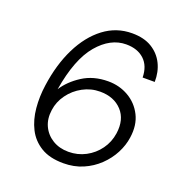

<svg xmlns="http://www.w3.org/2000/svg" viewBox="-130 -827 910 954"><g transform="rotate(20 325.0 -350.0)"><path d="M307 12Q234 12 187.5 -16.5Q141 -45 117 -92.5Q93 -140 87.5 -199.5Q82 -259 91 -321Q107 -436 150.5 -524Q194 -612 260 -662Q326 -712 409 -712Q472 -712 513.5 -686.5Q555 -661 576 -618.5Q597 -576 596 -523H532Q531 -584 495.5 -617Q460 -650 400 -650Q317 -650 250 -571Q183 -492 155 -324Q186 -373 243.5 -410Q301 -447 379 -447Q438 -447 486.5 -419Q535 -391 560.5 -340.5Q586 -290 576 -222Q570 -179 548.5 -137.5Q527 -96 491.5 -62Q456 -28 409.5 -8Q363 12 307 12ZM311 -50Q360 -50 401.5 -72Q443 -94 470.5 -132Q498 -170 505 -218Q516 -294 474 -339.5Q432 -385 358 -385Q310 -385 267.5 -362Q225 -339 197 -300.5Q169 -262 163 -217Q156 -169 173.5 -131.5Q191 -94 227 -72Q263 -50 311 -50Z"/></g></svg>

Font: Host Grotesk Light
Style: Italic
Weight: 300
Italic angle: -8°
Designer: Doğukan Karapınar based on Poppins by Indian Type Foundry, Jonny Pinhorn
Foundry: Element Type
Version: Version 1.001; ttfautohint (v1.8.4.7-5d5b)